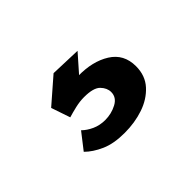

<svg xmlns="http://www.w3.org/2000/svg" viewBox="-57 -141 504 504"><g transform="rotate(-45 195.0 111.5)"><path d="M104 147Q115 158 131.5 165.5Q148 173 168 173Q191 173 211 162.5Q231 152 231 132Q231 117 218.5 104Q206 91 171 91Q155 91 138 95Q121 99 108 103L90 50L159 -10L245 -7L171 77L148 50Q159 46 172.5 44Q186 42 199 41Q253 40 289 62.5Q325 85 325 130Q325 165 304 188Q283 211 250.5 222Q218 233 180 233Q140 233 113 221Q86 209 69 192Z"/></g></svg>

Font: Josefin Sans Thin SemiBold
Style: Regular
Weight: 600
Version: Version 2.000